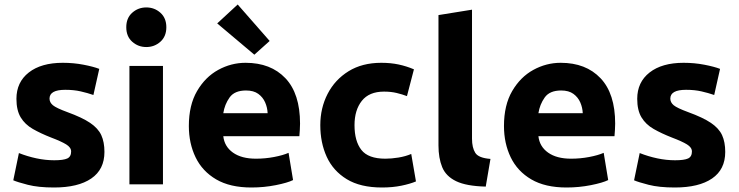

<svg xmlns="http://www.w3.org/2000/svg" viewBox="-20 -819 3283 853"><path d="M220 14Q150 14 103.5 2Q57 -10 39 -18L64 -139Q102 -124 142 -115.5Q182 -107 221 -107Q262 -107 279 -115Q296 -123 296 -146Q296 -164 274 -177.5Q252 -191 207 -208Q161 -226 126 -246Q91 -266 72 -297.5Q53 -329 53 -380Q53 -454 108 -497Q163 -540 259 -540Q307 -540 351 -531.5Q395 -523 421 -513L395 -397Q369 -406 338.5 -413Q308 -420 270 -420Q200 -420 200 -381Q200 -364 215 -351.5Q230 -339 279 -321Q345 -297 380.5 -273Q416 -249 430 -218.5Q444 -188 444 -144Q444 -66 385.5 -26Q327 14 220 14Z M555 0V-526H704V0ZM630 -610Q594 -610 567.5 -633.5Q541 -657 541 -698Q541 -739 567.5 -762.5Q594 -786 630 -786Q666 -786 692.5 -762.5Q719 -739 719 -698Q719 -657 692.5 -633.5Q666 -610 630 -610Z M1097 14Q1002 14 940.5 -22Q879 -58 849 -120Q819 -182 819 -259Q819 -352 855.5 -414.5Q892 -477 949.5 -508.5Q1007 -540 1071 -540Q1183 -540 1248 -471.5Q1313 -403 1313 -270Q1313 -257 1312 -241.5Q1311 -226 1310 -214H972Q977 -168 1015 -141Q1053 -114 1117 -114Q1158 -114 1197.5 -121.5Q1237 -129 1262 -140L1282 -19Q1258 -7 1205.5 3.5Q1153 14 1097 14ZM972 -316H1169Q1168 -341 1158 -364Q1148 -387 1127.5 -402Q1107 -417 1073 -417Q1022 -417 1000 -386Q978 -355 972 -316ZM1110 -576 945 -715 1036 -799 1178 -637Z M1677 14Q1581 14 1520.5 -23Q1460 -60 1431.5 -122.5Q1403 -185 1403 -263Q1403 -339 1435.5 -402Q1468 -465 1528.5 -502.5Q1589 -540 1674 -540Q1716 -540 1751 -532.5Q1786 -525 1819 -511L1788 -392Q1767 -400 1742 -406Q1717 -412 1686 -412Q1620 -412 1587.5 -371Q1555 -330 1555 -263Q1555 -192 1585.5 -153Q1616 -114 1692 -114Q1719 -114 1750 -119Q1781 -124 1807 -135L1828 -13Q1802 -2 1763 6Q1724 14 1677 14Z M2138 10Q2052 8 2006.5 -14Q1961 -36 1944.5 -76.5Q1928 -117 1928 -173V-752L2077 -776V-203Q2077 -163 2091.5 -140Q2106 -117 2159 -113Z M2497 14Q2402 14 2340.5 -22Q2279 -58 2249 -120Q2219 -182 2219 -259Q2219 -352 2255.5 -414.5Q2292 -477 2349.5 -508.5Q2407 -540 2471 -540Q2583 -540 2648 -471.5Q2713 -403 2713 -270Q2713 -257 2712 -241.5Q2711 -226 2710 -214H2372Q2377 -168 2415 -141Q2453 -114 2517 -114Q2558 -114 2597.5 -121.5Q2637 -129 2662 -140L2682 -19Q2658 -7 2605.5 3.5Q2553 14 2497 14ZM2372 -316H2569Q2568 -341 2558 -364Q2548 -387 2527.5 -402Q2507 -417 2473 -417Q2422 -417 2400 -386Q2378 -355 2372 -316Z M2978 14Q2908 14 2861.5 2Q2815 -10 2797 -18L2822 -139Q2860 -124 2900 -115.5Q2940 -107 2979 -107Q3020 -107 3037 -115Q3054 -123 3054 -146Q3054 -164 3032 -177.5Q3010 -191 2965 -208Q2919 -226 2884 -246Q2849 -266 2830 -297.5Q2811 -329 2811 -380Q2811 -454 2866 -497Q2921 -540 3017 -540Q3065 -540 3109 -531.5Q3153 -523 3179 -513L3153 -397Q3127 -406 3096.5 -413Q3066 -420 3028 -420Q2958 -420 2958 -381Q2958 -364 2973 -351.5Q2988 -339 3037 -321Q3103 -297 3138.5 -273Q3174 -249 3188 -218.5Q3202 -188 3202 -144Q3202 -66 3143.5 -26Q3085 14 2978 14Z"/></svg>

Font: Ubuntu Sans ExtraBold
Style: Regular
Weight: 800
Designer: Dalton Maag Ltd
Foundry: Dalton Maag Ltd
Version: Version 1.006; ttfautohint (v1.8.4.7-5d5b)